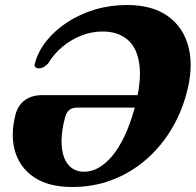

<svg xmlns="http://www.w3.org/2000/svg" viewBox="-20 -734 783 768"><path d="M43 -279.5Q54 -316 81.5 -334.8Q109 -353.5 149 -353.5H581L565 -303.5H288Q269.5 -303.5 258 -294.8Q246.5 -286 240.5 -265.5Q226.5 -212.5 226.2 -171.8Q226 -131 236.8 -103.2Q247.5 -75.5 268 -61.2Q288.5 -47 316.5 -47Q345 -47 373 -62.2Q401 -77.5 427.5 -108.5Q454 -139.5 477 -187.2Q500 -235 518 -299.5Q546 -403.5 538 -472Q530 -540.5 491.5 -574.2Q453 -608 390 -608Q347 -608 305.5 -591.8Q264 -575.5 229.2 -546.5Q194.5 -517.5 171.5 -478.5Q158.5 -466.5 149 -463.2Q139.5 -460 132.5 -460.5Q125 -461.5 120.5 -466.8Q116 -472 120.5 -483.5Q133.5 -530.5 167.2 -572Q201 -613.5 250 -645.5Q299 -677.5 359.8 -695.8Q420.5 -714 488.5 -714Q590 -714 652.8 -668.5Q715.5 -623 735 -542Q754.5 -461 724.5 -354.5Q702 -274 659.2 -206.5Q616.5 -139 557 -89.5Q497.5 -40 424.8 -13Q352 14 268.5 14Q174 14 116 -25.2Q58 -64.5 39.5 -131.2Q21 -198 43 -279.5Z"/></svg>

Font: Fraunces
Style: Bold Italic
Weight: 700
Italic angle: -16°
Version: Version 1.000;[b76b70a41]